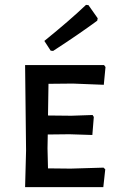

<svg xmlns="http://www.w3.org/2000/svg" viewBox="-20 -768 484 788"><path d="M198 -559 188 -560 162 -600Q267 -685 333 -748L343 -747L381 -693L379 -683Q300 -625 198 -559ZM270 -76 405 -80 412 -73 404 0H83L87 -150L83 -501H407L413 -493L406 -420L279 -425L179 -424L177 -294L273 -293L360 -296L365 -288L359 -214L265 -217L176 -216L175 -159L177 -77Z"/></svg>

Font: Alegreya Sans SC Medium
Style: Regular
Weight: 500
Designer: Juan Pablo del Peral
Foundry: Huerta Tipografica
Version: Version 2.001;PS 002.001;hotconv 1.0.88;makeotf.lib2.5.64775